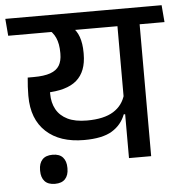

<svg xmlns="http://www.w3.org/2000/svg" viewBox="-74 -684 775 815"><g transform="rotate(-5 314.0 -276.0)"><path d="M544.5 -587.5H450V0H544.5ZM403 -562H650.5L644.5 -634.5H397ZM-21.5 -634.5 -15.5 -562H605L599 -634.5ZM254.5 -577.5H151Q175.5 -561 187 -535Q198.5 -509 198.5 -471.5V-466.5Q198.5 -436.5 186.8 -416.8Q175 -397 148.2 -387.5Q121.5 -378 76.5 -378H51.5L81.5 -306L121 -307Q212 -308.5 254.5 -345.5Q297 -382.5 297 -457V-463.5Q297 -501.5 287 -530.2Q277 -559 254.5 -577.5ZM47.5 -303.5V-299Q47.5 -201 105.8 -147Q164 -93 267.5 -93Q345.5 -93 386.5 -118Q427.5 -143 444 -187H454L452.5 -272Q440 -225 399.5 -199.8Q359 -174.5 286.5 -174.5Q236.5 -174.5 204.2 -190.2Q172 -206 156.2 -234.5Q140.5 -263 140.5 -300.5V-355.5L51.5 -378Q49.5 -357 48.5 -339.2Q47.5 -321.5 47.5 -303.5ZM128 81.5Q157 81.5 171.5 65.5Q186 49.5 186 21.5Q186 21 186 19.5Q186 18 186 17.5Q186 -10 171.8 -26.2Q157.5 -42.5 128 -42.5Q98.5 -42.5 84 -26.5Q69.5 -10.5 69.5 17.5Q69.5 18.5 69.5 19.8Q69.5 21 69.5 21.5Q69.5 49.5 84 65.5Q98.5 81.5 128 81.5Z"/></g></svg>

Font: Anek Devanagari Medium
Style: Regular
Weight: 500
Designer: Kailash Malviya (Devanagari) & Yesha Goshar (Latin)
Foundry: Ek Type
Version: Version 1.003